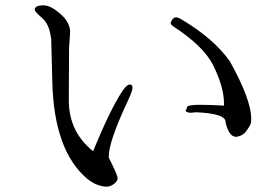

<svg xmlns="http://www.w3.org/2000/svg" viewBox="-20 -719 1040 720"><path d="M716 -298 693 -296Q678 -298 676 -304L675 -305Q679 -306 681 -316Q682 -326 727 -326Q772 -326 820 -323Q820 -327 820 -331Q820 -394 777 -479Q740 -548 630 -620Q620 -627 620 -632Q620 -637 626 -645.5Q632 -654 640 -654Q648 -654 661 -646Q782 -574 842 -489Q922 -345 922 -274Q922 -270 921.5 -261Q921 -252 905.5 -230Q890 -208 865 -206Q839 -206 826 -259Q830 -293 716 -298ZM239 -539Q238 -393 238 -343Q238 -225 329 -152Q393 -307 436 -373Q454 -401 465.5 -402Q477 -403 477 -390.5Q477 -378 459 -340Q386 -184 388 -130V-128L404 -95Q420 -62 421 -51.5Q422 -41 409 -30.5Q396 -20 382 -19Q345 -19 309 -47Q181 -153 176 -419Q174 -496 172 -574L170 -583Q164 -631 134 -655Q110 -676 110 -683Q111 -699 143 -699Q175 -699 219 -655Q243 -627 243 -599Z"/></svg>

Font: Sawarabi Mincho
Style: Regular
Weight: 400
Version: Version 1.00